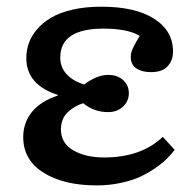

<svg xmlns="http://www.w3.org/2000/svg" viewBox="-20 -543 579 577"><path d="M271 14.2Q171.4 14.2 110.6 -24.2Q49.8 -62.5 49.8 -130.9Q49.8 -174.3 75.9 -206.5Q102.1 -238.8 153.8 -255.9V-257.8Q59.1 -288.1 59.1 -368.2Q59.1 -391.1 66.4 -412.6Q73.7 -434.1 90.8 -454.3Q107.9 -474.6 133.3 -489.7Q158.7 -504.9 197.5 -513.9Q236.3 -522.9 284.2 -522.9Q386.7 -522.9 443.4 -486.6Q500 -450.2 500 -388.2Q500 -361.3 483.6 -343.8Q467.3 -326.2 434.1 -326.2Q406.2 -326.2 389.6 -337.6Q373 -349.1 373 -371.1Q373 -375.5 373.5 -379.6Q374 -383.8 375.7 -388.7Q377.4 -393.6 378.7 -396.7Q379.9 -399.9 383.3 -406Q386.7 -412.1 387.9 -414.6Q389.2 -417 393.8 -424.8Q398.4 -432.6 399.9 -435.1Q363.8 -457 291 -457Q161.1 -457 161.1 -370.1Q161.1 -340.3 180.7 -319.6Q200.2 -298.8 232.9 -289.1Q271 -317.9 305.2 -317.9Q333 -317.9 350.1 -302.2Q367.2 -286.6 367.2 -263.2Q367.2 -239.3 349.9 -222.7Q332.5 -206.1 304.2 -206.1Q262.7 -206.1 230 -232.9Q202.1 -224.1 182.6 -204.8Q163.1 -185.5 163.1 -153.8Q163.1 -113.3 199.7 -91.6Q236.3 -69.8 293 -69.8Q404.3 -69.8 469.2 -131.8L504.9 -92.8Q494.6 -79.1 481.7 -66.2Q468.8 -53.2 447 -38.1Q425.3 -22.9 400.9 -11.7Q376.5 -0.5 342.3 6.8Q308.1 14.2 271 14.2Z"/></svg>

Font: Literata Book Medium
Style: Regular
Weight: 500
Designer: Latin by Veronika Burian and Jose Scaglione. Greek by Irene Vlachou. Cyrillic by Vera Evstafieva
Foundry: TypeTogether
Version: Version 2.003;PS 002.003;hotconv 1.0.88;makeotf.lib2.5.64775